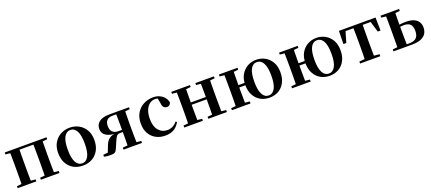

<svg xmlns="http://www.w3.org/2000/svg" viewBox="64 -1622 6080 2709"><g transform="rotate(-20 3104.5 -268.0)"><path d="M105.9 0Q107.6 -25.5 108.1 -67.5Q108.6 -109.6 109.1 -154.8Q109.6 -200 109.6 -234.8V-301.2Q109.6 -335.7 109.1 -381.1Q108.6 -426.5 108.1 -468.7Q107.6 -511 105.9 -535.7H247.6Q246.6 -510.7 246.1 -468.5Q245.6 -426.3 245.1 -381Q244.6 -335.6 244.6 -301.2V-234.8Q244.6 -200 245.1 -154.8Q245.6 -109.6 246.1 -67.5Q246.6 -25.5 247.6 0ZM454.4 0Q455.4 -25.5 455.9 -67.5Q456.4 -109.6 456.9 -154.8Q457.4 -200 457.4 -234.8V-301.2Q457.4 -335.6 456.9 -381Q456.4 -426.3 455.9 -468.5Q455.4 -510.7 454.4 -535.7H594.9Q593.9 -510.7 593.4 -468.5Q592.9 -426.3 592.4 -381Q591.9 -335.6 591.9 -301.2V-234.8Q591.9 -200 592.4 -154.8Q592.9 -109.6 593.4 -67.5Q593.9 -25.5 594.9 0ZM37.2 0V-29.9L147 -40.2H208.6L317 -29.9V0ZM385 0V-29.9L494.5 -40.2H557.1L664.5 -29.9V0ZM37.2 -506.8V-535.7H176.9V-495.5H147ZM525.4 -495.5V-535.7H664.3V-506.8L557.1 -495.5ZM176.9 -501.8V-535.7H525.4V-501.8Z M1014 16.2Q934.7 16.2 873.5 -18.3Q812.3 -52.8 777.5 -117Q742.6 -181.2 742.6 -269.8Q742.6 -359.1 779.8 -422Q817 -484.9 878.9 -518.4Q940.8 -551.9 1014 -551.9Q1088.1 -551.9 1150.1 -518.8Q1212 -485.6 1249.2 -422.7Q1286.4 -359.8 1286.4 -269.8Q1286.4 -180.5 1251 -116.3Q1215.6 -52 1154.4 -17.9Q1093.2 16.2 1014 16.2ZM1014 -17.5Q1075 -17.5 1108.4 -80.1Q1141.7 -142.6 1141.7 -268.1Q1141.7 -394.2 1108.4 -456.1Q1075 -518 1014 -518Q953.7 -518 920 -456.1Q886.2 -394.2 886.2 -268.1Q886.2 -142.6 920 -80.1Q953.7 -17.5 1014 -17.5Z M1616 -535.7H1903.4V-506.8L1793.7 -495.5L1763.8 -503.5H1641.4Q1588.7 -503.5 1559.5 -474.9Q1530.4 -446.3 1530.4 -388.3Q1530.4 -330.9 1559.8 -300.1Q1589.2 -269.4 1648.6 -269.4H1763.8V-237H1662Q1624.2 -237 1607.8 -215.8Q1591.5 -194.5 1574.6 -154.9L1529 -49.7Q1516 -16.8 1496.9 -3.3Q1477.9 10.2 1427.8 10.2Q1405.7 10.2 1382.6 7.7Q1359.6 5.2 1332.9 0V-29.6L1469.5 -42.4L1393.1 -11.2L1443.7 -139.9Q1464.8 -195.5 1505.2 -224.7Q1545.6 -253.9 1623 -258.1L1619.5 -247.9Q1542.1 -253.3 1494.5 -270.7Q1447 -288.1 1425.5 -318.6Q1404 -349.1 1404 -392.7Q1404 -456.4 1454.5 -496Q1505.1 -535.7 1616 -535.7ZM1698.7 0Q1699.7 -25.5 1700.2 -67.9Q1700.7 -110.4 1701.2 -158.9Q1701.7 -207.5 1701.7 -248.7V-301.2Q1701.7 -335.7 1701.2 -381Q1700.7 -426.4 1700.2 -468.7Q1699.7 -511 1698.7 -535.7H1834.8Q1833.8 -511 1832.9 -468.7Q1832 -426.4 1831.5 -381Q1831 -335.7 1831 -301.2V-234.8Q1831 -200 1831.5 -154.7Q1832 -109.4 1832.9 -67.4Q1833.8 -25.5 1834.8 0ZM1626.4 0V-29.9L1732.6 -40.2H1796.2L1903.4 -29.9V0Z M2249.1 16.2Q2174.1 16.2 2113.2 -16Q2052.3 -48.3 2016.4 -109.8Q1980.6 -171.4 1980.6 -259.7Q1980.6 -354.7 2020.5 -419.9Q2060.4 -485 2126.1 -518.5Q2191.9 -551.9 2270 -551.9Q2321.5 -551.9 2363.8 -532.5Q2406.2 -513.2 2433.8 -479.5Q2461.4 -445.8 2469 -402.4Q2455.4 -355.6 2410.4 -355.6Q2382.9 -355.6 2363.1 -373.6Q2343.4 -391.6 2340.6 -436.8L2322.8 -530.1L2390.7 -486.3Q2361.8 -503.2 2337.1 -510.6Q2312.4 -518 2285.6 -518Q2239.2 -518 2202.2 -489.4Q2165.1 -460.7 2143.9 -407.1Q2122.7 -353.5 2122.7 -277.6Q2122.7 -168.4 2173 -108Q2223.4 -47.5 2306.2 -47.5Q2350.5 -47.5 2386.8 -66.7Q2423.2 -85.9 2450.9 -121.4L2468.8 -108.4Q2433.1 -45.4 2381.3 -14.6Q2329.5 16.2 2249.1 16.2Z M2606.9 0Q2608.6 -25.5 2609.1 -67.5Q2609.6 -109.6 2610.1 -154.8Q2610.6 -200 2610.6 -234.8V-301.2Q2610.6 -335.7 2610.1 -381.1Q2609.6 -426.5 2609.1 -468.7Q2608.6 -511 2606.9 -535.7H2748.6Q2747.6 -510.7 2747.1 -467.8Q2746.6 -425 2746.1 -378Q2745.6 -331 2745.6 -291.8V-270.6Q2745.6 -217.9 2746.1 -165Q2746.6 -112.1 2747.1 -68.6Q2747.6 -25.1 2748.6 0ZM2967.6 0Q2969.6 -25.1 2970.1 -68.6Q2970.6 -112.1 2971.1 -165Q2971.6 -217.9 2971.6 -270.6V-291.8Q2971.6 -330.7 2971.1 -378Q2970.6 -425.4 2970.1 -468.1Q2969.6 -510.7 2967.6 -535.7H3109Q3108 -510.7 3107.5 -468.5Q3107 -426.3 3106.5 -381Q3106 -335.6 3106 -301.2V-234.8Q3106 -200 3106.5 -154.8Q3107 -109.6 3107.5 -67.5Q3108 -25.5 3109 0ZM2538.2 0V-29.9L2648 -40.2H2709.6L2817.8 -29.9V0ZM2538.2 -506.8V-535.7H2817.8V-506.8L2709.6 -495.5H2648ZM2899.2 0V-29.9L3007.9 -40.2H3070.5L3178.4 -29.9V0ZM2899.2 -506.8V-535.7H3178.4V-506.8L3070.5 -495.5H3007.9ZM2677.9 -265.9V-301H3038.1V-265.9Z M3253.2 0V-29.9L3363 -40.2H3424.6L3532.8 -29.9V0ZM3253.2 -506.8V-535.7H3532.8V-506.8L3424.6 -495.5H3363ZM3321.9 0Q3323.6 -25.5 3324.1 -67.4Q3324.6 -109.4 3325.1 -154.7Q3325.6 -200 3325.6 -234.8V-301.2Q3325.6 -335.7 3325.1 -381Q3324.6 -426.4 3324.1 -468.7Q3323.6 -511 3321.9 -535.7H3463.6Q3462.6 -511 3462.1 -468.3Q3461.6 -425.6 3461.1 -378.8Q3460.6 -332 3460.6 -293.8V-270.6Q3460.6 -217.9 3461.1 -165Q3461.6 -112.1 3462.1 -68.8Q3462.6 -25.5 3463.6 0ZM3392.1 -265.9V-301H3626.5V-265.9ZM3815.3 16.2Q3739.2 16.2 3679.5 -18.3Q3619.7 -52.8 3585.8 -117Q3551.9 -181.2 3551.9 -269.8Q3551.9 -359.1 3588 -422Q3624.1 -484.9 3683.9 -518.4Q3743.6 -551.9 3815.3 -551.9Q3888 -551.9 3947.9 -518.8Q4007.9 -485.6 4044 -422.7Q4080.1 -359.8 4080.1 -269.8Q4080.1 -180.5 4046 -116.3Q4011.8 -52 3952.1 -17.9Q3892.3 16.2 3815.3 16.2ZM3815.3 -17.5Q3875.6 -17.5 3909.4 -80.1Q3943.3 -142.6 3943.3 -268.1Q3943.3 -394.2 3909.4 -456.1Q3875.6 -518 3815.3 -518Q3753.8 -518 3720.7 -456.1Q3687.5 -394.2 3687.5 -268.1Q3687.5 -142.6 3720.7 -80.1Q3753.8 -17.5 3815.3 -17.5Z M4156.2 0V-29.9L4266 -40.2H4327.6L4435.8 -29.9V0ZM4156.2 -506.8V-535.7H4435.8V-506.8L4327.6 -495.5H4266ZM4224.9 0Q4226.6 -25.5 4227.1 -67.4Q4227.6 -109.4 4228.1 -154.7Q4228.6 -200 4228.6 -234.8V-301.2Q4228.6 -335.7 4228.1 -381Q4227.6 -426.4 4227.1 -468.7Q4226.6 -511 4224.9 -535.7H4366.6Q4365.6 -511 4365.1 -468.3Q4364.6 -425.6 4364.1 -378.8Q4363.6 -332 4363.6 -293.8V-270.6Q4363.6 -217.9 4364.1 -165Q4364.6 -112.1 4365.1 -68.8Q4365.6 -25.5 4366.6 0ZM4295.1 -265.9V-301H4529.5V-265.9ZM4718.3 16.2Q4642.2 16.2 4582.5 -18.3Q4522.7 -52.8 4488.8 -117Q4454.9 -181.2 4454.9 -269.8Q4454.9 -359.1 4491 -422Q4527.1 -484.9 4586.9 -518.4Q4646.6 -551.9 4718.3 -551.9Q4791 -551.9 4850.9 -518.8Q4910.9 -485.6 4947 -422.7Q4983.1 -359.8 4983.1 -269.8Q4983.1 -180.5 4949 -116.3Q4914.8 -52 4855.1 -17.9Q4795.3 16.2 4718.3 16.2ZM4718.3 -17.5Q4778.6 -17.5 4812.4 -80.1Q4846.3 -142.6 4846.3 -268.1Q4846.3 -394.2 4812.4 -456.1Q4778.6 -518 4718.3 -518Q4656.8 -518 4623.7 -456.1Q4590.5 -394.2 4590.5 -268.1Q4590.5 -142.6 4623.7 -80.1Q4656.8 -17.5 4718.3 -17.5Z M5051.2 -339.1 5054.8 -535.7H5604.8L5608.4 -339.1H5566.7L5508.1 -534.2L5574 -500.4H5085.6L5151.5 -534.2L5094.4 -339.1ZM5178.1 0V-29.9L5289.7 -40.2H5370.6L5481.5 -29.9V0ZM5259.2 0Q5260.2 -25.5 5261.1 -67.4Q5261.9 -109.4 5262.4 -154.7Q5262.9 -200 5262.9 -234.8V-301.2Q5262.9 -335.7 5262.4 -381Q5261.9 -426.4 5261.1 -468.7Q5260.2 -511 5259.2 -535.7H5400.4Q5399.4 -511 5398.9 -468.7Q5398.4 -426.4 5397.9 -381Q5397.4 -335.7 5397.4 -301.2V-234.8Q5397.4 -200 5397.9 -154.7Q5398.4 -109.4 5398.9 -67.4Q5399.4 -25.5 5400.4 0Z M5819.5 0V-30.5H5930.5Q5998.9 -30.5 6033.6 -62.9Q6068.2 -95.4 6068.2 -166.5Q6068.2 -238.7 6036.9 -268.4Q6005.5 -298.1 5943.8 -298.1Q5912.6 -298.1 5885.6 -294.9Q5858.5 -291.8 5831.4 -285.8V-316.8Q5870 -324 5909.2 -328.3Q5948.4 -332.7 5985.1 -332.7Q6057.3 -332.7 6103.2 -312.9Q6149.1 -293.2 6171.3 -257.1Q6193.5 -221 6193.5 -172.1Q6193.5 -122.3 6169.8 -83.4Q6146.1 -44.5 6093.2 -22.2Q6040.2 0 5950.9 0ZM5749.3 0Q5750.3 -25.5 5750.8 -67.4Q5751.3 -109.4 5751.8 -154.7Q5752.3 -200 5752.3 -234.8V-301.2Q5752.3 -335.7 5751.8 -381Q5751.3 -426.4 5750.8 -468.7Q5750.3 -511 5749.3 -535.7H5890.4Q5889.4 -511 5888.6 -468.7Q5887.7 -426.4 5887.2 -381Q5886.7 -335.7 5886.7 -301V-234.8Q5886.7 -200 5887.2 -154.7Q5887.7 -109.4 5888.6 -67.4Q5889.4 -25.5 5890.4 0ZM5679.9 -506.8V-535.7H5958.1V-506.8L5850.9 -495.5H5788.3ZM5679.9 0V-29.9L5788.3 -40.2H5821V0Z"/></g></svg>

Font: Noto Serif HK
Style: Regular
Weight: 200
Designer: Ryoko NISHIZUKA 西塚涼子 (kana & ideographs); Frank Grießhammer (Latin, Greek & Cyrillic); Wenlong ZHANG 张文龙 (bopomofo); San
Foundry: Adobe
Version: Version 2.001;hotconv 1.1.0;makeotfexe 2.6.0